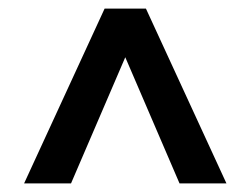

<svg xmlns="http://www.w3.org/2000/svg" viewBox="-20 -720 582 446"><path d="M36 -294 223 -700H319L506 -294H397L271 -587L145 -294Z"/></svg>

Font: Zen Kaku Gothic Antique
Style: Bold
Weight: 700
Designer: Yoshimichi Ohira
Foundry: Positype
Version: Version 1.001